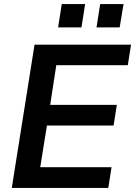

<svg xmlns="http://www.w3.org/2000/svg" viewBox="-20 -925 665 945"><path d="M38 0 150 -705H625L609 -604H257L227 -409H555L539 -307H211L178 -102H529L513 0ZM455 -790 473 -905H588L569 -790ZM266 -790 284 -905H399L381 -790Z"/></svg>

Font: Mulish ExtraLight
Style: Bold Italic
Weight: 700
Italic angle: -9°
Version: Version 3.603